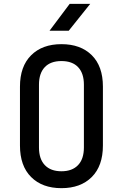

<svg xmlns="http://www.w3.org/2000/svg" viewBox="-20 -970 640 1000"><path d="M300 10Q200 10 142 -48Q84 -106 84 -212V-519Q84 -624 142 -682Q200 -740 300 -740Q400 -740 458 -682.5Q516 -625 516 -519V-212Q516 -106 458 -48Q400 10 300 10ZM300 -78Q356 -78 386.5 -110Q417 -142 417 -202V-529Q417 -588 387 -620Q357 -652 300 -652Q243 -652 213 -620Q183 -588 183 -529V-202Q183 -142 213.5 -110Q244 -78 300 -78ZM238 -810 343 -950H450L338 -810Z"/></svg>

Font: JetBrains Mono NL Medium
Style: Regular
Weight: 500
Monospace: yes
Designer: Philipp Nurullin, Konstantin Bulenkov
Foundry: JetBrains
Version: Version 2.305; ttfautohint (v1.8.4.7-5d5b)